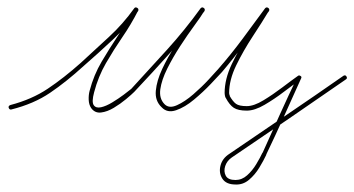

<svg xmlns="http://www.w3.org/2000/svg" viewBox="-20 -284 945 512"><path d="M10 8Q5 9 3 3Q2 -2 8 -4Q65 -19 107.5 -47.5Q150 -76 195 -116Q233 -151 270.5 -185.5Q308 -220 338 -262Q341 -266 346 -263Q351 -260 348 -255Q329 -218 306 -184.5Q283 -151 262.5 -115.5Q242 -80 231 -38Q231 -38 231 -38Q231 -38 231 -38Q231 -38 231 -38Q224 -12 230 -3.5Q236 5 249.5 2Q263 -1 279.5 -11Q296 -21 310 -31.5Q324 -42 330 -47Q330 -47 330 -47Q330 -47 330 -47Q378 -99 425.5 -151.5Q473 -204 515 -262Q519 -266 523 -263Q528 -260 525 -255Q516 -240 498 -215.5Q480 -191 460.5 -161Q441 -131 426 -101Q411 -71 407.5 -46Q404 -21 419 -6Q419 -6 419 -6Q419 -6 419 -6Q431 6 452 -3.5Q473 -13 495.5 -32.5Q518 -52 536.5 -72Q555 -92 562 -100Q596 -139 626.5 -180Q657 -221 687 -262Q691 -266 695 -263Q700 -260 697 -255Q679 -225 654 -187Q629 -149 610 -110Q591 -71 591 -36Q591 -33 593 -28Q593 -28 592 -28Q592 -29 592 -29Q601 -13 609.5 -7Q618 -1 638 -1Q657 -1 682.5 -16.5Q708 -32 733 -51Q758 -70 775 -82Q778 -84 782 -81Q785 -79 783 -75Q760 -24 737 27Q714 78 690 128Q690 128 690 129Q690 129 690 129Q683 144 671.5 163Q660 182 644 195.5Q628 209 608 208Q608 208 608 208Q608 208 608 208Q583 208 573 192.5Q563 177 568 157.5Q573 138 592 126Q592 126 592 126Q592 126 592 126Q592 126 592 126Q668 74 744 22.5Q820 -29 896 -82Q901 -85 904 -80Q907 -75 902 -72Q827 -20 751 32Q675 84 598 136Q598 136 598 136Q598 136 598 136Q598 136 598 136Q598 136 598 136Q585 145 580.5 159Q576 173 582 184.5Q588 196 608 196Q608 196 608 196Q608 196 608 196Q625 196 639 183.5Q653 171 663.5 153.5Q674 136 680 123Q680 123 680 123Q680 124 680 124Q703 73 726 22Q749 -29 773 -79Q774 -84 780 -79Q785 -75 781 -72Q763 -59 737.5 -39.5Q712 -20 685.5 -4.5Q659 11 638 11Q615 11 603.5 3.5Q592 -4 582 -23Q582 -23 582 -24Q581 -24 581 -24Q579 -31 579 -36Q579 -73 598 -113Q617 -153 642.5 -191.5Q668 -230 687 -261Q690 -266 695 -262Q700 -259 697 -254Q666 -214 635.5 -172.5Q605 -131 572 -92Q562 -81 542 -60Q522 -39 497.5 -18.5Q473 2 449.5 10Q426 18 411 2Q411 2 411 2Q411 2 411 2Q393 -15 395.5 -42Q398 -69 412.5 -100Q427 -131 447 -162Q467 -193 486 -219Q505 -245 515 -261Q518 -266 523 -263Q528 -259 525 -254Q482 -197 434.5 -144Q387 -91 338 -39Q338 -39 338 -39Q338 -39 338 -39Q331 -32 316 -19.5Q301 -7 283.5 3.5Q266 14 249.5 16Q233 18 223 4Q217 -5 216.5 -18Q216 -31 219 -42Q219 -42 219 -42Q219 -42 219 -42Q230 -84 251 -119.5Q272 -155 295 -189.5Q318 -224 338 -261Q340 -266 346 -262Q351 -259 348 -254Q317 -212 279.5 -177Q242 -142 203 -108Q157 -66 113.5 -36.5Q70 -7 10 8Q10 8 10 8Q10 8 10 8Z"/></svg>

Font: FRB American Cursive Thin
Style: Italic
Weight: 100
Italic angle: -25°
Version: Version 2.0;Modular Font Editor K font №1